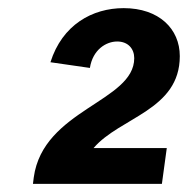

<svg xmlns="http://www.w3.org/2000/svg" viewBox="-20 -799 462 472"><path d="M63 -363 61 -347H378L390 -435H210C275 -511 422 -528 422 -661C422 -728 371 -779 284 -779C207 -779 133 -738 104 -646L201 -632C208 -677 241 -697 268 -697C295 -697 310 -679 310 -656C310 -549 86 -530 63 -363Z"/></svg>

Font: Ronzino Bold
Style: Italic
Weight: 700
Italic angle: -8°
Designer: Nunzio Mazzaferro
Foundry: Collletttivo
Version: Version 1.000;Glyphs 3.3 (3337)